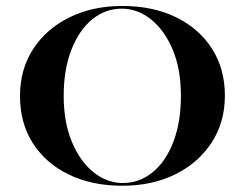

<svg xmlns="http://www.w3.org/2000/svg" viewBox="-20 -602 808 634"><path d="M383.9 11.3Q283.1 11.3 206.9 -25.8Q130.6 -62.9 88.3 -129.4Q46 -196 46 -284.7Q46 -372.6 89.1 -439.5Q132.3 -506.5 208.9 -544.4Q285.5 -582.3 383.9 -582.3Q484.7 -582.3 560.9 -545.2Q637.1 -508.1 679.8 -441.5Q722.6 -375 722.6 -286.3Q722.6 -198.4 679 -131.5Q635.5 -64.5 559.3 -26.6Q483.1 11.3 383.9 11.3ZM385.5 2.4Q440.3 2.4 483.9 -33.1Q527.4 -68.5 552.4 -133.5Q577.4 -198.4 577.4 -285.5Q577.4 -374.2 550 -438.7Q522.6 -503.2 478.2 -538.3Q433.9 -573.4 382.3 -573.4Q327.4 -573.4 284.3 -537.9Q241.1 -502.4 215.7 -437.5Q190.3 -372.6 190.3 -285.5Q190.3 -197.6 217.7 -132.7Q245.2 -67.7 289.5 -32.7Q333.9 2.4 385.5 2.4Z"/></svg>

Font: Playfair 144pt SemiExpanded ExtraBold
Style: Regular
Weight: 800
Width: 6
Designer: Claus Eggers Sørensen
Foundry: Claus Eggers Sørensen
Version: Version 2.203